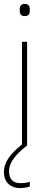

<svg xmlns="http://www.w3.org/2000/svg" viewBox="-22 -741 249 978"><path d="M103 -721C83 -721 78 -706 78 -690C78 -673 83 -659 103 -659C127 -659 130 -673 130 -690C130 -706 127 -721 103 -721ZM24 131C24 80 70 36 116 0V-528H90V-5C26 45 -2 89 -2 135C-2 190 34 217 80 217C101 217 119 213 130 209V185C119 189 101 192 82 192C43 192 24 170 24 131Z"/></svg>

Font: Noto Sans Gurmukhi Thin
Style: Regular
Weight: 100
Designer: Jelle Bosma - Monotype Design Team
Foundry: Monotype Imaging Inc.
Version: Version 2.004